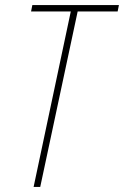

<svg xmlns="http://www.w3.org/2000/svg" viewBox="-20 -734 487 754"><path d="M112 0H138L285 -689H442L447 -714H107L102 -689H258Z"/></svg>

Font: Noto Sans Condensed Thin
Style: Italic
Weight: 100
Width: 3
Italic angle: -12°
Designer: Monotype Design Team
Foundry: Monotype Imaging Inc.
Version: Version 2.013